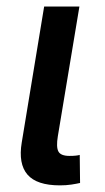

<svg xmlns="http://www.w3.org/2000/svg" viewBox="-20 -559 317 582"><path d="M161.6 2.9Q91.3 2.9 63.2 -29.8Q35.2 -62.5 45.9 -127L113.8 -539.1H220.7L155.3 -146Q149.9 -113.3 157 -99.9Q164.1 -86.4 190.9 -86.4Q202.1 -86.4 209.2 -87.2Q216.3 -87.9 221.7 -89.4L222.7 -4.4Q212.4 -2 196.3 0.5Q180.2 2.9 161.6 2.9Z"/></svg>

Font: Inter 18pt Medium
Style: Italic
Weight: 500
Italic angle: -9.3988°
Designer: Rasmus Andersson
Foundry: rsms
Version: Version 4.001;git-66647c0bb